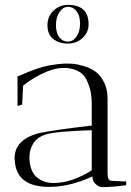

<svg xmlns="http://www.w3.org/2000/svg" viewBox="-20 -764 539 789"><path d="M360 -38H357Q267 4 182 4Q49 4 41 -101Q40 -108 40 -114Q40 -191 141 -217Q201 -230 357 -248V-336Q357 -378 347 -408Q337 -438 325 -452.5Q313 -467 294 -475Q270 -485 240.5 -485Q211 -485 173 -470Q118 -447 75 -412L71 -334L52 -329V-450L62 -454Q140 -488 181 -495Q222 -502 241 -502.5Q260 -503 277.5 -502Q295 -501 323 -493Q351 -485 371.5 -470.5Q392 -456 407 -427Q422 -398 422 -358V-52Q422 -21 438 -21L499 -18L498 -3Q442 5 398 5Q386 4 373 -7.5Q360 -19 360 -38ZM200 -12Q274 -12 357 -64V-229Q207 -224 168.5 -211.5Q130 -199 115.5 -172.5Q101 -146 101 -120Q101 -115 101 -110Q104 -58 132 -35Q160 -12 200 -12ZM259 -744Q344 -744 344 -664Q344 -631 319.5 -608Q295 -585 258.5 -585Q222 -585 198.5 -604Q175 -623 175 -660Q175 -697 200 -720.5Q225 -744 259 -744ZM260 -736Q239 -736 224.5 -714.5Q210 -693 210 -661Q210 -629 223.5 -611Q237 -593 258.5 -593Q280 -593 294.5 -614Q309 -635 309 -667Q309 -699 295 -717.5Q281 -736 260 -736Z"/></svg>

Font: Antic Didone
Style: Regular
Weight: 400
Designer: Santiago Orozco
Foundry: Santiago Orozco
Version: Version 2.000